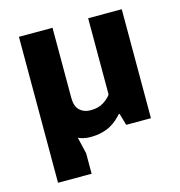

<svg xmlns="http://www.w3.org/2000/svg" viewBox="-98 -567 765 817"><g transform="rotate(-15 284.5 -158.5)"><path d="M363 -480H511V0H402L387 -52H383Q374 -42 362 -31Q350 -20 333.5 -10.5Q317 -1 294 5Q271 11 241 11Q227 11 213.5 8Q200 5 189 0L206 73V163H58V-480H206V-171Q206 -134 224.5 -116.5Q243 -99 272 -99Q307 -99 329.5 -113.5Q352 -128 363 -144Z"/></g></svg>

Font: Mukta Malar ExtraBold
Style: Regular
Weight: 800
Designer: Aadarsh Rajan, Girish Dalvi, Yashodeep Gholap
Foundry: Ek Type
Version: Version 2.538;PS 1.000;hotconv 16.6.51;makeotf.lib2.5.65220;